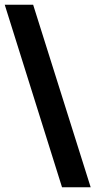

<svg xmlns="http://www.w3.org/2000/svg" viewBox="-34 -713 403 811"><path d="M349 78H228L-14 -693H106Z"/></svg>

Font: Bricolage Grotesque 96pt ExtraBold 96pt SemiBold
Style: Regular
Weight: 600
Version: Version 1.001;gftools[0.9.33.dev8+g029e19f]